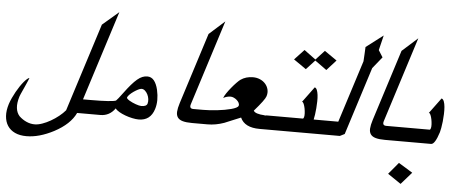

<svg xmlns="http://www.w3.org/2000/svg" viewBox="-139 -940 3231 1313"><g transform="rotate(5 1476.0 -284.0)"><path d="M461.9 -73.2H402.8Q365.7 5.9 257.8 63Q157.7 115.2 70.8 115.2Q24.9 115.2 -8.1 99.9Q-41 84.5 -59.1 56.6Q-77.1 28.8 -79.8 -9.5Q-82.5 -47.9 -67.9 -93.8Q-61 -114.7 -50.8 -136.7Q-40.5 -158.7 -28.8 -179.7Q-17.1 -200.7 -4.4 -219.5Q8.3 -238.3 20 -252.2Q31.7 -266.1 41.5 -274.4Q51.3 -282.7 57.1 -282.7Q54.7 -275.9 50 -264.9Q45.4 -253.9 39.8 -241.5Q34.2 -229 28.1 -215.3Q22 -201.7 16.4 -189.5Q10.7 -177.2 6.3 -167Q2 -156.7 0 -150.9Q-14.2 -105.5 -10.5 -71.8Q-6.8 -38.1 13.2 -16.1Q36.6 5.9 64 17.8Q91.3 29.8 119.6 29.8Q143.1 29.8 171.6 19.8Q200.2 9.8 228.8 -6.6Q257.3 -22.9 283 -43.5Q308.6 -64 326.2 -85L518.6 -689.5L630.4 -785.2L434.6 -169.4H492.7Z M877 -178.2Q881.3 -192.9 879.2 -210Q877 -227.1 869.6 -241.7Q862.3 -256.3 851.3 -266.1Q840.3 -275.9 827.6 -275.9Q818.8 -275.9 804.2 -268.6Q789.6 -261.2 774.7 -251Q759.8 -240.7 748 -229Q736.3 -217.3 733.4 -208.5Q732.4 -204.6 737.8 -199.2Q743.2 -193.8 752.4 -188.2Q761.7 -182.6 773.4 -177.2Q785.2 -171.9 796.9 -167.7Q808.6 -163.6 818.8 -161.1Q829.1 -158.7 835.4 -158.7Q870.6 -158.7 877 -178.2ZM931.6 -146Q906.2 -65.4 825.7 -65.4Q807.1 -65.4 782.2 -70.6Q757.3 -75.7 733.4 -84.5Q709.5 -93.3 690.2 -104.5Q670.9 -115.7 663.1 -127.4Q625 -73.2 562 -73.2H433.1L463.9 -169.4H483.4Q561 -169.4 605 -172.6Q648.9 -175.8 660.2 -180.7Q669.9 -189 705.1 -236.8Q731 -272 752 -296.1Q772.9 -320.3 791 -335.4Q809.1 -350.6 825.7 -357.2Q842.3 -363.8 859.4 -363.8Q887.2 -363.8 905.3 -341.8Q923.3 -319.8 933.1 -278.8Q941.4 -241.7 941.2 -208.5Q940.9 -175.3 931.6 -146Z M1236.8 -73.2H1190.9Q1151.4 -73.2 1127.2 -80.1Q1103 -86.9 1092.3 -102.3Q1081.5 -117.7 1083 -141.8Q1084.5 -166 1095.7 -201.2L1251 -689.5L1357.9 -785.2L1172.4 -201.2Q1162.1 -169.4 1191.9 -169.4H1267.6Z M1690.9 -73.2H1654.8Q1551.8 -73.2 1522.5 -139.6Q1494.6 -127.9 1466.8 -116.7Q1439 -105.5 1411.6 -93.8Q1354 -73.2 1296.9 -73.2H1208L1238.8 -169.4H1258.3Q1278.8 -169.4 1304 -170.9Q1329.1 -172.4 1355 -175.3Q1380.9 -178.2 1405.8 -182.6Q1430.7 -187 1450.7 -192.4Q1470.7 -197.8 1483.6 -204.3Q1496.6 -210.9 1499 -218.3Q1502 -228.5 1496.6 -238.8Q1491.2 -249 1481.7 -257.3Q1472.2 -265.6 1460.7 -270.8Q1449.2 -275.9 1439.5 -275.9Q1412.6 -275.9 1388.7 -262.2Q1392.6 -274.9 1406.2 -295.2Q1419.9 -315.4 1436.8 -335.9Q1453.6 -356.4 1470 -373.3Q1486.3 -390.1 1495.6 -396.5Q1531.7 -421.4 1580.1 -421.4Q1606.4 -421.4 1628.7 -411.6Q1650.9 -401.9 1665.5 -385Q1680.2 -368.2 1685.5 -346.2Q1690.9 -324.2 1683.1 -299.8Q1675.8 -275.4 1605 -194.3Q1615.7 -172.4 1682.6 -168.9L1681.6 -167.5Q1686.5 -168.9 1696.5 -169.2Q1706.5 -169.4 1721.7 -169.4Z M1848.6 -567.4 1914.6 -637.7 1994.1 -579.1 2053.7 -644 2138.7 -585 2074.7 -514.2 1994.1 -572.3 1934.6 -507.8ZM2042.5 -73.2H1662.1L1692.9 -169.4H1943.4Q1948.2 -169.4 1951.2 -179.7Q1954.1 -189 1953.4 -206.3Q1952.6 -223.6 1949.2 -240.7Q1945.8 -257.8 1940.4 -270.5Q1935.1 -283.2 1928.2 -283.2L2006.3 -389.2Q2016.1 -386.7 2021.7 -373Q2027.3 -359.4 2029.8 -339.6Q2032.2 -319.8 2031.7 -295.7Q2031.2 -271.5 2029.3 -248Q2027.3 -224.6 2024.4 -203.6Q2021.5 -182.6 2018.1 -169.4H2073.2Z M2450.2 -633.8 2386.2 -554.7 2238.3 -89.4 2206.1 -73.2H2013.7L2044.4 -169.4H2187L2322.8 -595.7Q2324.7 -619.6 2325.7 -645Q2326.7 -670.4 2328.1 -694.3L2445.3 -783.7L2420.4 -681.2Z M2561.5 -73.2H2515.6Q2476.1 -73.2 2451.9 -80.1Q2427.7 -86.9 2417 -102.3Q2406.2 -117.7 2407.7 -141.8Q2409.2 -166 2420.4 -201.2L2575.7 -689.5L2682.6 -785.2L2497.1 -201.2Q2486.8 -169.4 2516.6 -169.4H2592.3Z M2721.2 134.3 2648.4 217.3 2557.6 155.8 2625 75.2ZM2885.7 -158.2Q2858.9 -73.2 2832.5 -73.2H2532.7L2563.5 -169.4H2814Q2818.8 -169.4 2821.8 -179.7Q2824.7 -189 2824 -206.3Q2823.2 -223.6 2819.8 -240.7Q2816.4 -257.8 2811 -270.5Q2805.7 -283.2 2798.8 -283.2L2877 -389.2Q2887.7 -386.2 2893.6 -370.8Q2899.4 -355.5 2901.4 -333Q2903.3 -310.5 2902.3 -283.9Q2901.4 -257.3 2898.7 -232.7Q2896 -208 2892.3 -188Q2888.7 -168 2885.7 -158.2Z"/></g></svg>

Font: XB Khoramshahr
Style: Italic
Weight: 400
Italic angle: -12°
Designer: Behnam
Foundry: Irmug
Version: Version 8.005 2009